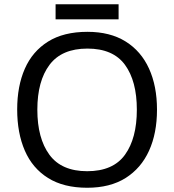

<svg xmlns="http://www.w3.org/2000/svg" viewBox="-20 -875 821 905"><path d="M720 -358Q720 -247 682.5 -164.5Q645 -82 572 -36Q499 10 391 10Q280 10 206.5 -36Q133 -82 97 -165Q61 -248 61 -359Q61 -469 97 -551Q133 -633 206.5 -679Q280 -725 392 -725Q499 -725 572 -679.5Q645 -634 682.5 -551.5Q720 -469 720 -358ZM156 -358Q156 -223 213 -145.5Q270 -68 391 -68Q513 -68 569 -145.5Q625 -223 625 -358Q625 -493 569 -569.5Q513 -646 392 -646Q271 -646 213.5 -569.5Q156 -493 156 -358ZM539 -855V-784H242V-855Z"/></svg>

Font: Noto Sans
Style: Regular
Weight: 400
Designer: Monotype Design Team
Foundry: Monotype Imaging Inc.
Version: Version 2.007